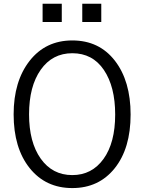

<svg xmlns="http://www.w3.org/2000/svg" viewBox="-20 -959 749 997"><path d="M50.8 -365.2Q50.8 -537.1 133.8 -643.1Q216.8 -749 355.5 -749Q495.1 -749 576.7 -643.6Q658.2 -538.1 658.2 -364.3Q658.2 -188.5 575.7 -85.4Q493.2 17.6 355.5 17.6Q216.8 17.6 133.8 -86.4Q50.8 -190.4 50.8 -365.2ZM130.9 -365.2Q130.9 -220.7 191.4 -135.3Q252 -49.8 355.5 -49.8Q457 -49.8 517.6 -133.8Q578.1 -217.8 578.1 -364.3Q578.1 -508.8 519.5 -595.7Q460.9 -682.6 355.5 -682.6Q252 -682.6 191.4 -596.7Q130.9 -510.7 130.9 -365.2ZM201.2 -844.7V-939.5H300.8V-844.7ZM407.2 -844.7V-939.5H505.9V-844.7Z"/></svg>

Font: Gothic A1
Style: Regular
Weight: 400
Designer: HanYang I&C Co.,Ltd.
Foundry: HanYang I&C Co.,Ltd.
Version: Version 2.50